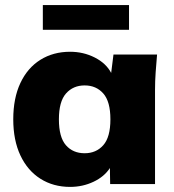

<svg xmlns="http://www.w3.org/2000/svg" viewBox="-20 -722 684 753"><path d="M255 11Q189 11 138.5 -21Q88 -53 60 -112.5Q32 -172 32 -254Q32 -337 60 -396.5Q88 -456 138.5 -487.5Q189 -519 255 -519Q307 -519 351.5 -496.5Q396 -474 416 -436L425 -508H596Q593 -474 590.5 -439Q588 -404 588 -370V0H412L411 -63Q389 -29 346.5 -9Q304 11 255 11ZM312 -121Q357 -121 385 -152.5Q413 -184 413 -254Q413 -324 385 -355.5Q357 -387 312 -387Q267 -387 239 -355.5Q211 -324 211 -254Q211 -184 238.5 -152.5Q266 -121 312 -121ZM148 -605V-702H486V-605Z"/></svg>

Font: Mulish Black
Style: Regular
Weight: 900
Designer: Vernon Adams
Foundry: Vernon Adams
Version: Version 3.603; ttfautohint (v1.8.3)